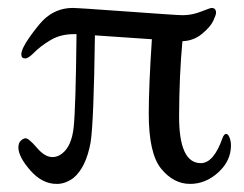

<svg xmlns="http://www.w3.org/2000/svg" viewBox="-20 -449 609 479"><path d="M25.9 -81.1Q25.9 -92.3 32 -98.1Q38.1 -104 43.9 -104Q51.8 -104 71.8 -80.6Q91.8 -57.1 110.8 -57.1Q124 -57.1 134.8 -65.9Q158.7 -84 163.8 -131.6Q168.9 -179.2 170.9 -363.8H164.1Q130.9 -363.8 106 -348.9Q81.1 -334 65.9 -318.6Q50.8 -303.2 43 -303.2Q33.2 -303.2 33.2 -313Q33.2 -327.1 53.2 -355.5Q73.2 -383.8 87.9 -398.9Q118.7 -428.7 160.2 -429.2Q174.3 -429.2 298.1 -420.2Q421.9 -411.1 436 -411.1Q459 -411.1 481.9 -420.2Q504.9 -429.2 507.8 -429.2Q519 -429.2 519 -417Q519 -412.1 512 -397Q504.9 -381.8 483.9 -364.5Q462.9 -347.2 435.1 -346.2Q427.2 -262.2 426.8 -158.2Q426.8 -42 481 -42Q513.2 -42 535.2 -105Q539.1 -114.7 543.9 -115Q548.8 -115.2 552.5 -106.2Q556.2 -97.2 556.2 -85.9Q556.2 -47.9 524.7 -19Q493.2 9.8 454.1 9.8Q413.1 9.8 382.1 -28.1Q351.1 -65.9 351.1 -165Q351.1 -232.9 358.9 -351.1L216.8 -360.8Q213.9 -144 206.1 -94.2Q194.8 -31.2 163.1 -4.9Q142.1 10.3 121.1 9.8Q85 9.8 55.4 -24.2Q25.9 -58.1 25.9 -81.1Z"/></svg>

Font: CMU Serif Upright Italic
Style: UprightItalic
Weight: 500
Version: Version 0.7.0